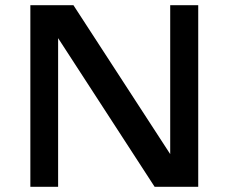

<svg xmlns="http://www.w3.org/2000/svg" viewBox="-20 -720 887 740"><path d="M744 -700V0H576L204 -573V0H97V-700H263L636 -126V-700Z"/></svg>

Font: Teller
Style: Regular
Weight: 400
Version: Version 3.020;FEAKit 1.0